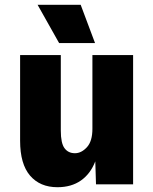

<svg xmlns="http://www.w3.org/2000/svg" viewBox="-20 -770 640 802"><path d="M220 12Q147 12 105.5 -36.5Q64 -85 64 -182V-540H234V-224Q234 -172 249.5 -151Q265 -130 293 -130Q320 -130 343 -155Q366 -180 366 -232V-540H536V0H381L378 -96Q358 -44 318 -16Q278 12 220 12ZM227 -590 137 -750H317L377 -590Z"/></svg>

Font: Geist Mono UltraBlack
Style: Regular
Weight: 900
Monospace: yes
Designer: Basement.studio, Andrés Briganti, Mateo Zaragoza
Foundry: Basement.studio, Vercel, Andrés Briganti, Guido Ferreyra, Mateo Zaragoza
Version: Version 1.400; ttfautohint (v1.8.4.7-5d5b)